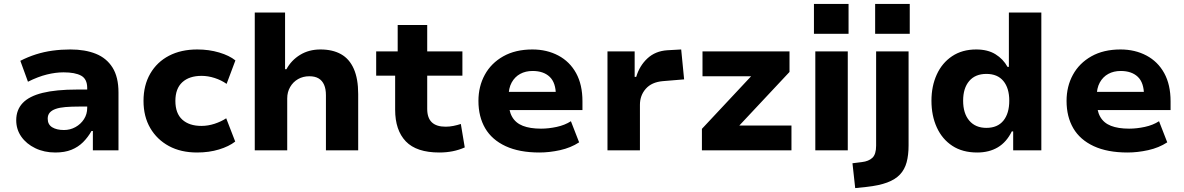

<svg xmlns="http://www.w3.org/2000/svg" viewBox="-20 -769 6058 982"><path d="M263 11Q206 11 160.5 -11Q115 -33 89 -70Q63 -107 63 -154Q63 -207 96 -242Q129 -277 198 -294Q267 -311 374 -311H447V-224H385Q345 -224 315 -221.5Q285 -219 265 -212Q245 -205 234.5 -193Q224 -181 224 -162Q224 -132 247 -118Q270 -104 307 -104Q339 -104 366 -119Q393 -134 409.5 -159.5Q426 -185 426 -217V-319Q426 -365 395 -382Q364 -399 305 -399Q265 -399 220 -388Q175 -377 123 -351L84 -458Q123 -478 164 -491Q205 -504 249 -510Q293 -516 340 -516Q415 -516 470 -494Q525 -472 555.5 -423.5Q586 -375 586 -296V0H455V-99H448Q430 -67 405 -42Q380 -17 345.5 -3Q311 11 263 11Z M988 11Q905 11 844 -22Q783 -55 748.5 -114Q714 -173 714 -253Q714 -333 748.5 -392.5Q783 -452 844.5 -484Q906 -516 989 -516Q1049 -516 1101 -500.5Q1153 -485 1184 -460L1139 -340Q1112 -359 1078 -370Q1044 -381 1011 -381Q948 -381 912.5 -348.5Q877 -316 877 -253Q877 -189 912.5 -157Q948 -125 1010 -125Q1044 -125 1077.5 -136Q1111 -147 1137 -164L1183 -45Q1151 -20 1100 -4.5Q1049 11 988 11Z M1283 0V-705H1438V-415H1445Q1470 -461 1515 -488.5Q1560 -516 1619 -516Q1681 -516 1724 -492Q1767 -468 1789.5 -417Q1812 -366 1812 -288V0H1647V-282Q1647 -314 1637.5 -335.5Q1628 -357 1609.5 -368Q1591 -379 1562 -379Q1530 -379 1504.5 -364.5Q1479 -350 1464 -324Q1449 -298 1449 -266V0Z M2227 11Q2110 11 2055.5 -46Q2001 -103 2001 -208V-382H1904V-506H2014V-641H2165V-506H2345V-382H2165V-212Q2165 -166 2188.5 -143.5Q2212 -121 2259 -121Q2279 -121 2299 -125Q2319 -129 2337 -135L2357 -15Q2328 -2 2295.5 4.5Q2263 11 2227 11Z M2739 11Q2636 11 2566 -21.5Q2496 -54 2461.5 -113Q2427 -172 2427 -253Q2427 -327 2459.5 -386.5Q2492 -446 2554 -481Q2616 -516 2703 -516Q2777 -516 2835.5 -485Q2894 -454 2926.5 -395Q2959 -336 2959 -251V-206H2558V-299H2834L2823 -282Q2823 -346 2791.5 -376Q2760 -406 2704 -406Q2668 -406 2640.5 -391Q2613 -376 2597 -347Q2581 -318 2581 -274V-256Q2581 -204 2599 -172Q2617 -140 2654 -125.5Q2691 -111 2747 -111Q2786 -111 2827.5 -120Q2869 -129 2900 -149L2942 -41Q2899 -13 2844.5 -1Q2790 11 2739 11Z M3087 0V-506H3226V-376H3234Q3251 -433 3291.5 -470.5Q3332 -508 3393 -512L3464 -516L3479 -363L3370 -354Q3313 -349 3283 -315Q3253 -281 3253 -233V0Z M3570 0V-110L3861 -421L3859 -379H3573V-506H4018V-401L3722 -85L3724 -127H4028V0Z M4143 -596V-749H4320V-596ZM4150 0V-506H4316V0Z M4456 -596V-749H4633V-596ZM4354 193 4340 66 4388 60Q4423 56 4442 38Q4461 20 4461 -24V-506H4627V-25Q4627 24 4617 61Q4607 98 4583 123.5Q4559 149 4517.5 164.5Q4476 180 4412 187Z M4978 11Q4903 11 4851 -23Q4799 -57 4771.5 -117Q4744 -177 4744 -254Q4744 -328 4771 -387.5Q4798 -447 4849.5 -481.5Q4901 -516 4973 -516Q5032 -516 5071.5 -491.5Q5111 -467 5133 -427H5140V-705H5306V0H5162V-97H5155Q5128 -42 5083.5 -15.5Q5039 11 4978 11ZM5025 -115Q5082 -115 5112 -152Q5142 -189 5142 -254Q5142 -318 5112 -354.5Q5082 -391 5025 -391Q4968 -391 4937 -354.5Q4906 -318 4906 -254Q4906 -189 4937.5 -152Q4969 -115 5025 -115Z M5747 11Q5644 11 5574 -21.5Q5504 -54 5469.5 -113Q5435 -172 5435 -253Q5435 -327 5467.5 -386.5Q5500 -446 5562 -481Q5624 -516 5711 -516Q5785 -516 5843.5 -485Q5902 -454 5934.5 -395Q5967 -336 5967 -251V-206H5566V-299H5842L5831 -282Q5831 -346 5799.5 -376Q5768 -406 5712 -406Q5676 -406 5648.5 -391Q5621 -376 5605 -347Q5589 -318 5589 -274V-256Q5589 -204 5607 -172Q5625 -140 5662 -125.5Q5699 -111 5755 -111Q5794 -111 5835.5 -120Q5877 -129 5908 -149L5950 -41Q5907 -13 5852.5 -1Q5798 11 5747 11Z"/></svg>

Font: Nunito Sans 6pt ExtraBold
Style: Regular
Weight: 800
Version: Version 3.101;gftools[0.9.27]